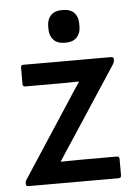

<svg xmlns="http://www.w3.org/2000/svg" viewBox="-51 -738 547 777"><g transform="rotate(-5 222.5 -349.0)"><path d="M33 0Q23 0 23 -9V-12Q23 -21 27 -26L219 -320Q232 -340 245.5 -361Q259 -382 273 -402V-404Q246 -403 222 -403Q198 -403 174 -403H55Q45 -403 45 -414V-480Q45 -491 55 -491H412Q422 -491 422 -481V-479Q422 -470 417 -462L231 -178Q216 -156 201.5 -133.5Q187 -111 172 -88V-87Q196 -87 217 -87.5Q238 -88 261 -88H399Q410 -88 410 -77V-11Q410 0 399 0ZM232 -565Q200 -565 184.5 -582Q169 -599 169 -625V-638Q169 -665 184.5 -681.5Q200 -698 232 -698Q264 -698 279.5 -681.5Q295 -665 295 -638V-625Q295 -599 279.5 -582Q264 -565 232 -565Z"/></g></svg>

Font: Sofia Sans Extra Cond
Style: Bold
Weight: 700
Width: 1
Designer: Botio Nikoltchev, Ani Petrova
Foundry: lettersoup
Version: Version 4.100; ttfautohint (v1.8.3)